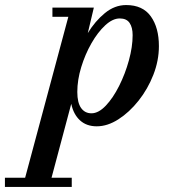

<svg xmlns="http://www.w3.org/2000/svg" viewBox="-122 -490 704 760"><path d="M-102.5 213.5H-22.5L148.5 -423.5H85.5V-460H249.5L225.5 -359Q254.5 -406.5 293.2 -438.2Q332 -470 377.5 -470Q443 -470 475 -425.2Q507 -380.5 507 -307.5Q507 -250 485 -193.8Q463 -137.5 426.5 -91.5Q390 -45.5 346.8 -17.8Q303.5 10 261 10Q220.5 10 194.8 -13.5Q169 -37 160 -79L82 213.5H162V250H-102.5ZM184 -126Q184 -83.5 199 -62.5Q214 -41.5 240 -41.5Q268 -41.5 296.8 -71.8Q325.5 -102 349.5 -149.8Q373.5 -197.5 388.2 -251Q403 -304.5 403 -351Q403 -381.5 391 -399.2Q379 -417 352 -417Q324 -417 294.5 -389.8Q265 -362.5 240 -318.8Q215 -275 199.5 -224.2Q184 -173.5 184 -126Z"/></svg>

Font: Bodoni* 06pt Medium
Style: Italic
Weight: 500
Italic angle: -13°
Version: Version 2.3